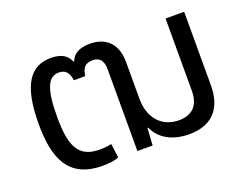

<svg xmlns="http://www.w3.org/2000/svg" viewBox="-90 -691 1083 864"><g transform="rotate(-20 451.5 -259.0)"><path d="M270 9C299 9 327 7 348 -3L339 -70C323 -66 307 -64 282 -64C176 -64 152 -136 152 -268C152 -408 178 -453 227 -453C253 -453 274 -441 279 -397H334C338 -436 355 -453 388 -453C418 -453 439 -438 439 -391V0H512L517 -82H521C544 -28 601 9 686 9C780 9 851 -40 851 -164V-517H762V-171C762 -97 722 -66 663 -66C581 -66 528 -126 528 -217V-394C528 -483 478 -527 402 -527C358 -527 323 -513 310 -477H306C293 -512 260 -527 216 -527C120 -527 63 -458 63 -265C63 -102 107 9 270 9Z"/></g></svg>

Font: Noto Sans Thai UI
Style: Regular
Weight: 400
Designer: Monotype Design Team
Foundry: Monotype Imaging Inc.
Version: Version 1.901